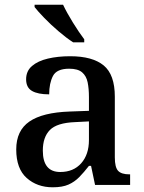

<svg xmlns="http://www.w3.org/2000/svg" viewBox="-20 -786 613 816"><path d="M204 10Q138 10 93.5 -29.5Q49 -69 49 -151Q49 -231 105 -269.5Q161 -308 276 -312L358 -315V-373Q358 -409 352.5 -436Q347 -463 329 -478.5Q311 -494 274 -494Q221 -494 205 -463Q189 -432 189 -385Q141 -385 116 -399.5Q91 -414 91 -449Q91 -484 116 -505.5Q141 -527 183.5 -537Q226 -547 278 -547Q373 -547 420.5 -508Q468 -469 468 -375V-117Q468 -75 482 -60Q496 -45 530 -45H533V0H384L367 -81H358Q337 -54 317 -33.5Q297 -13 271 -1.5Q245 10 204 10ZM236 -55Q292 -55 325 -92Q358 -129 358 -191V-270L299 -267Q222 -264 192 -233.5Q162 -203 162 -146Q162 -55 236 -55ZM291 -606Q263 -624 229.5 -652.5Q196 -681 168 -710Q140 -739 127 -756V-766H248Q264 -732 290 -690Q316 -648 338 -619V-606Z"/></svg>

Font: Noto Serif Bengali Medium
Style: Regular
Weight: 500
Designer: Juan Bruce, Universal Thirst, Indian Type Foundry and the Monotype Design Team.
Foundry: Monotype Imaging Inc.
Version: Version 2.003; ttfautohint (v1.8.4.7-5d5b)